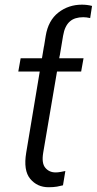

<svg xmlns="http://www.w3.org/2000/svg" viewBox="-20 -780 408 810"><path d="M57.2 -478.3 67.1 -534.1H157L165.5 -584.9H165.8L172.9 -628.9Q183.6 -693.9 226.6 -727.3Q269.2 -760.3 325.6 -760.3Q347.7 -760.3 368.3 -755L360.4 -703.8Q353.3 -705.6 345.2 -706.5Q337 -707.4 331.3 -707.4Q313.9 -707.4 299.7 -703.1Q285.5 -698.9 274.9 -689.6Q264.2 -680.4 256.9 -665.3Q249.6 -650.2 246.1 -628.9L232.2 -545.8H231.9L229.8 -534.1H332.4L322.4 -478.3H220.5L162.3 -136Q154.8 -91.3 171.2 -72.1Q187.5 -52.6 214.5 -52.6Q224.8 -52.6 236 -54.7Q247.2 -56.8 255.7 -58.6L245.7 1.8Q235.8 4.6 220.5 7.3Q205.3 9.9 185 9.9Q136.7 9.9 107.2 -25.9Q78.1 -61.1 90.6 -136L147.7 -478.3Z"/></svg>

Font: Inter P Light
Style: Italic
Weight: 300
Italic angle: 9.39999°
Designer: Rasmus Andersson
Foundry: rsms
Version: Version 3.018;git-588b23468